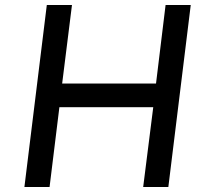

<svg xmlns="http://www.w3.org/2000/svg" viewBox="-20 -743 822 763"><path d="M649 0H549L589 -317H216L177 0H77L166 -723H266L227 -411H600L638 -723H738Z"/></svg>

Font: Josefin Sans
Style: Italic
Weight: 400
Italic angle: -7°
Designer: Santiago Orozco
Foundry: Typemade
Version: Version 2.000